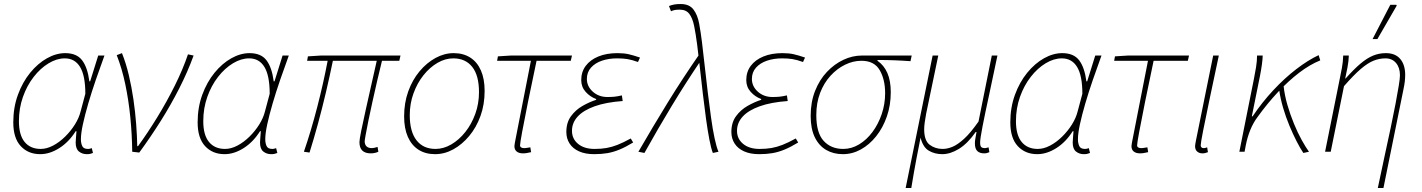

<svg xmlns="http://www.w3.org/2000/svg" viewBox="-20 -754 7064 954"><path d="M180 12Q120 12 83 -28Q46 -68 46 -146Q46 -220 69 -283Q92 -346 130 -392.5Q168 -439 213.5 -464.5Q259 -490 304 -490Q361 -490 388 -454.5Q415 -419 424 -350H428L468 -478H499Q477 -418 456 -357Q435 -296 418.5 -239.5Q402 -183 392 -137Q382 -91 382 -62Q382 -43 388.5 -28.5Q395 -14 417 -14Q423 -14 428 -15.5Q433 -17 436 -18L442 6Q434 9 428 10.5Q422 12 411 12Q389 12 372.5 -1Q356 -14 356 -46Q356 -55 357.5 -70.5Q359 -86 360 -102H356Q322 -48 274.5 -18Q227 12 180 12ZM182 -14Q212 -14 243.5 -30.5Q275 -47 303.5 -75Q332 -103 352.5 -136Q373 -169 381 -202L404 -288Q404 -378 378 -421Q352 -464 302 -464Q262 -464 221.5 -439.5Q181 -415 147.5 -372Q114 -329 94 -272.5Q74 -216 74 -152Q74 -83 102.5 -48.5Q131 -14 182 -14Z M637 0Q636 -86 627.5 -171.5Q619 -257 602.5 -335.5Q586 -414 560 -480L586 -490Q606 -440 620 -381Q634 -322 643 -260Q652 -198 656.5 -138.5Q661 -79 662 -28H666Q714 -94 761.5 -171.5Q809 -249 849 -329.5Q889 -410 914 -484L942 -478Q912 -396 870.5 -314.5Q829 -233 779 -153.5Q729 -74 672 4Z M1096 12Q1036 12 999 -28Q962 -68 962 -146Q962 -220 985 -283Q1008 -346 1046 -392.5Q1084 -439 1129.5 -464.5Q1175 -490 1220 -490Q1277 -490 1304 -454.5Q1331 -419 1340 -350H1344L1384 -478H1415Q1393 -418 1372 -357Q1351 -296 1334.5 -239.5Q1318 -183 1308 -137Q1298 -91 1298 -62Q1298 -43 1304.5 -28.5Q1311 -14 1333 -14Q1339 -14 1344 -15.5Q1349 -17 1352 -18L1358 6Q1350 9 1344 10.5Q1338 12 1327 12Q1305 12 1288.5 -1Q1272 -14 1272 -46Q1272 -55 1273.5 -70.5Q1275 -86 1276 -102H1272Q1238 -48 1190.5 -18Q1143 12 1096 12ZM1098 -14Q1128 -14 1159.5 -30.5Q1191 -47 1219.5 -75Q1248 -103 1268.5 -136Q1289 -169 1297 -202L1320 -288Q1320 -378 1294 -421Q1268 -464 1218 -464Q1178 -464 1137.5 -439.5Q1097 -415 1063.5 -372Q1030 -329 1010 -272.5Q990 -216 990 -152Q990 -83 1018.5 -48.5Q1047 -14 1098 -14Z M1822 8Q1795 8 1780.5 -5.5Q1766 -19 1766 -48Q1766 -60 1774.5 -102.5Q1783 -145 1796.5 -205Q1810 -265 1824.5 -330Q1839 -395 1852 -452H1634Q1618 -374 1599.5 -295.5Q1581 -217 1560.5 -141.5Q1540 -66 1518 4L1490 0Q1526 -105 1556.5 -223Q1587 -341 1608 -452H1506L1510 -474L1574 -478H1970L1964 -452H1878Q1866 -405 1854 -352Q1842 -299 1830.5 -248Q1819 -197 1810.5 -154.5Q1802 -112 1797 -84.5Q1792 -57 1792 -52Q1792 -36 1801 -27Q1810 -18 1828 -18Q1833 -18 1840 -19.5Q1847 -21 1856 -24L1860 0Q1854 3 1844 5.5Q1834 8 1822 8Z M2142 12Q2094 12 2059.5 -10Q2025 -32 2006.5 -74Q1988 -116 1988 -176Q1988 -243 2008.5 -300Q2029 -357 2064.5 -399.5Q2100 -442 2144 -466Q2188 -490 2234 -490Q2282 -490 2316.5 -468Q2351 -446 2369.5 -404Q2388 -362 2388 -302Q2388 -235 2367.5 -178Q2347 -121 2311.5 -78.5Q2276 -36 2232.5 -12Q2189 12 2142 12ZM2144 -14Q2184 -14 2222.5 -36.5Q2261 -59 2292 -98Q2323 -137 2341.5 -188Q2360 -239 2360 -296Q2360 -379 2326.5 -421.5Q2293 -464 2232 -464Q2192 -464 2153.5 -441.5Q2115 -419 2084 -380Q2053 -341 2034.5 -290Q2016 -239 2016 -182Q2016 -100 2049.5 -57Q2083 -14 2144 -14Z M2578 8Q2559 8 2547.5 -1Q2536 -10 2536 -28Q2536 -33 2537.5 -40Q2539 -47 2540 -54L2618 -452H2450L2454 -474L2518 -478H2822L2816 -452H2646Q2622 -339 2603.5 -247.5Q2585 -156 2574.5 -99Q2564 -42 2564 -32Q2564 -25 2569.5 -21.5Q2575 -18 2584 -18Q2592 -18 2599.5 -19.5Q2607 -21 2615 -22L2619 2Q2605 5 2597 6.5Q2589 8 2578 8Z M2932 12Q2888 12 2857 -2Q2826 -16 2810 -41Q2794 -66 2794 -98Q2794 -145 2817 -176.5Q2840 -208 2874 -227.5Q2908 -247 2942 -258V-262Q2912 -273 2890 -297.5Q2868 -322 2868 -356Q2868 -397 2890.5 -427Q2913 -457 2953.5 -473.5Q2994 -490 3048 -490Q3080 -490 3104 -484.5Q3128 -479 3160 -468L3150 -446Q3119 -457 3097 -460.5Q3075 -464 3046 -464Q3005 -464 2971 -452.5Q2937 -441 2916.5 -418Q2896 -395 2896 -362Q2896 -325 2925.5 -298.5Q2955 -272 2998 -272Q3018 -272 3033 -273.5Q3048 -275 3070 -280L3074 -252Q2991 -246 2935 -226Q2879 -206 2850.5 -175Q2822 -144 2822 -104Q2822 -64 2852.5 -39Q2883 -14 2934 -14Q2967 -14 2993 -18.5Q3019 -23 3047.5 -34Q3076 -45 3114 -66L3126 -46Q3088 -23 3057.5 -10.5Q3027 2 2997.5 7Q2968 12 2932 12Z M3522 6Q3513 -17 3504.5 -61.5Q3496 -106 3488 -164Q3480 -222 3472.5 -286Q3465 -350 3458 -413.5Q3451 -477 3444 -532Q3437 -586 3429 -625Q3421 -664 3405 -685Q3389 -706 3358 -706Q3343 -706 3334 -704.5Q3325 -703 3314 -698L3304 -724Q3316 -729 3329.5 -731.5Q3343 -734 3362 -734Q3405 -734 3425.5 -707Q3446 -680 3454 -636.5Q3462 -593 3468 -544Q3475 -487 3482 -422.5Q3489 -358 3497 -293Q3505 -228 3513 -170Q3521 -112 3530.5 -67.5Q3540 -23 3550 0ZM3152 0Q3226 -128 3299 -246.5Q3372 -365 3456 -486L3460 -450Q3387 -342 3318.5 -229Q3250 -116 3182 6Z M3752 12Q3708 12 3677 -2Q3646 -16 3630 -41Q3614 -66 3614 -98Q3614 -145 3637 -176.5Q3660 -208 3694 -227.5Q3728 -247 3762 -258V-262Q3732 -273 3710 -297.5Q3688 -322 3688 -356Q3688 -397 3710.5 -427Q3733 -457 3773.5 -473.5Q3814 -490 3868 -490Q3900 -490 3924 -484.5Q3948 -479 3980 -468L3970 -446Q3939 -457 3917 -460.5Q3895 -464 3866 -464Q3825 -464 3791 -452.5Q3757 -441 3736.5 -418Q3716 -395 3716 -362Q3716 -325 3745.5 -298.5Q3775 -272 3818 -272Q3838 -272 3853 -273.5Q3868 -275 3890 -280L3894 -252Q3811 -246 3755 -226Q3699 -206 3670.5 -175Q3642 -144 3642 -104Q3642 -64 3672.5 -39Q3703 -14 3754 -14Q3787 -14 3813 -18.5Q3839 -23 3867.5 -34Q3896 -45 3934 -66L3946 -46Q3908 -23 3877.5 -10.5Q3847 2 3817.5 7Q3788 12 3752 12Z M4168 12Q4121 12 4085 -9Q4049 -30 4028.5 -72Q4008 -114 4008 -178Q4008 -247 4030 -302.5Q4052 -358 4089 -397Q4126 -436 4171 -457Q4216 -478 4262 -478H4510L4504 -450Q4463 -453 4422.5 -454.5Q4382 -456 4340 -456V-452Q4372 -430 4389 -391.5Q4406 -353 4406 -296Q4406 -231 4386.5 -175Q4367 -119 4333.5 -77Q4300 -35 4257.5 -11.5Q4215 12 4168 12ZM4170 -14Q4211 -14 4248.5 -36.5Q4286 -59 4315 -98Q4344 -137 4361 -187Q4378 -237 4378 -291Q4378 -359 4351 -405.5Q4324 -452 4260 -452Q4219 -452 4179 -432.5Q4139 -413 4106.5 -377.5Q4074 -342 4055 -292.5Q4036 -243 4036 -182Q4036 -94 4072.5 -54Q4109 -14 4170 -14Z M4480 180 4614 -478H4642L4582 -190Q4578 -169 4575 -148Q4572 -127 4572 -112Q4572 -55 4599.5 -34.5Q4627 -14 4664 -14Q4687 -14 4712.5 -24.5Q4738 -35 4770 -64Q4802 -93 4842 -150L4908 -478H4936Q4914 -371 4894 -279.5Q4874 -188 4862 -126Q4850 -64 4850 -46Q4850 -28 4856 -23Q4862 -18 4872 -18Q4878 -18 4883 -19.5Q4888 -21 4892 -22L4896 2Q4889 5 4883.5 6.5Q4878 8 4870 8Q4848 8 4836 -3.5Q4824 -15 4824 -42Q4824 -53 4826 -63.5Q4828 -74 4832 -98H4828Q4788 -41 4745 -14.5Q4702 12 4662 12Q4625 12 4595.5 -5Q4566 -22 4554 -70Q4542 -10 4534.5 29.5Q4527 69 4521 103Q4515 137 4508 180Z M5134 12Q5074 12 5037 -28Q5000 -68 5000 -146Q5000 -220 5023 -283Q5046 -346 5084 -392.5Q5122 -439 5167.5 -464.5Q5213 -490 5258 -490Q5315 -490 5342 -454.5Q5369 -419 5378 -350H5382L5422 -478H5453Q5431 -418 5410 -357Q5389 -296 5372.5 -239.5Q5356 -183 5346 -137Q5336 -91 5336 -62Q5336 -43 5342.5 -28.5Q5349 -14 5371 -14Q5377 -14 5382 -15.5Q5387 -17 5390 -18L5396 6Q5388 9 5382 10.5Q5376 12 5365 12Q5343 12 5326.5 -1Q5310 -14 5310 -46Q5310 -55 5311.5 -70.5Q5313 -86 5314 -102H5310Q5276 -48 5228.5 -18Q5181 12 5134 12ZM5136 -14Q5166 -14 5197.5 -30.5Q5229 -47 5257.5 -75Q5286 -103 5306.5 -136Q5327 -169 5335 -202L5358 -288Q5358 -378 5332 -421Q5306 -464 5256 -464Q5216 -464 5175.5 -439.5Q5135 -415 5101.5 -372Q5068 -329 5048 -272.5Q5028 -216 5028 -152Q5028 -83 5056.5 -48.5Q5085 -14 5136 -14Z M5644 8Q5625 8 5613.5 -1Q5602 -10 5602 -28Q5602 -33 5603.5 -40Q5605 -47 5606 -54L5684 -452H5516L5520 -474L5584 -478H5888L5882 -452H5712Q5688 -339 5669.5 -247.5Q5651 -156 5640.5 -99Q5630 -42 5630 -32Q5630 -25 5635.5 -21.5Q5641 -18 5650 -18Q5658 -18 5665.5 -19.5Q5673 -21 5681 -22L5685 2Q5671 5 5663 6.5Q5655 8 5644 8Z M5954 8Q5939 8 5928.5 -1Q5918 -10 5918 -28Q5918 -33 5919.5 -40Q5921 -47 5922 -54L6008 -478H6036Q6011 -360 5990.5 -263Q5970 -166 5958 -104.5Q5946 -43 5946 -32Q5946 -25 5950 -21.5Q5954 -18 5961 -18Q5964 -18 5967.5 -18.5Q5971 -19 5978 -22L5982 2Q5975 5 5968.5 6.5Q5962 8 5954 8Z M6138 0 6210 -360Q6216 -389 6221 -420Q6226 -451 6226 -478H6254Q6254 -462 6250 -433Q6246 -404 6240 -374L6200 -176H6204Q6251 -246 6307 -306Q6363 -366 6421 -410.5Q6479 -455 6532 -480L6540 -454Q6488 -433 6435 -392.5Q6382 -352 6329.5 -296Q6277 -240 6228 -172Q6207 -144 6192.5 -108.5Q6178 -73 6170 -32L6164 0ZM6456 6Q6441 -16 6423 -51Q6405 -86 6387 -129Q6369 -172 6355.5 -218Q6342 -264 6336 -307L6358 -326Q6363 -280 6377 -232Q6391 -184 6409.5 -139Q6428 -94 6448 -58Q6468 -22 6484 0Z M6826 180Q6843 98 6859.5 22.5Q6876 -53 6890 -119Q6904 -185 6914 -238Q6924 -291 6930 -327.5Q6936 -364 6936 -380Q6936 -418 6916.5 -441Q6897 -464 6864 -464Q6834 -464 6805 -452.5Q6776 -441 6741 -411Q6706 -381 6658 -326L6592 0H6564L6636 -358Q6642 -387 6647.5 -416Q6653 -445 6654 -478H6682Q6681 -448 6675 -417.5Q6669 -387 6664 -364H6666Q6707 -410 6739.5 -437.5Q6772 -465 6802 -477.5Q6832 -490 6866 -490Q6913 -490 6937.5 -461Q6962 -432 6962 -382Q6962 -366 6960 -348.5Q6958 -331 6953 -308L6854 180ZM6800 -560 6888 -730H6918L6920 -726L6824 -560Z"/></svg>

Font: Source Sans 3 VF
Style: Italic
Weight: 200
Italic angle: -11°
Designer: Paul D. Hunt
Foundry: Adobe Systems Incorporated
Version: Version 3.042;hotconv 1.0.118;makeotfexe 2.5.65603